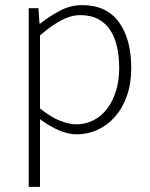

<svg xmlns="http://www.w3.org/2000/svg" viewBox="-20 -512 584 749"><path d="M92 217V-480H130L134 -420H137Q172 -448 213.5 -470Q255 -492 300 -492Q396 -492 444 -425.5Q492 -359 492 -247Q492 -186 475 -138Q458 -90 428.5 -56.5Q399 -23 360.5 -5.5Q322 12 280 12Q246 12 210 -3.5Q174 -19 136 -47V217ZM278 -27Q314 -27 345 -43Q376 -59 398 -88Q420 -117 432.5 -157.5Q445 -198 445 -247Q445 -291 436.5 -329Q428 -367 410 -394.5Q392 -422 363 -437.5Q334 -453 293 -453Q257 -453 218.5 -432.5Q180 -412 136 -374V-89Q178 -55 214 -41Q250 -27 278 -27Z"/></svg>

Font: TypoPRO Source Sans Pro
Style: Regular
Weight: 300
Designer: Paul D. Hunt
Foundry: Adobe Systems Incorporated
Version: Version 2.020;PS 2.000;hotconv 1.0.86;makeotf.lib2.5.63406